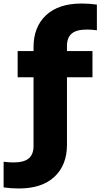

<svg xmlns="http://www.w3.org/2000/svg" viewBox="-82 -838 568 1088"><path d="M25.5 230Q0.5 230 -19.5 228.5Q-39.5 227 -61.5 224V78.5Q-30 82.5 -5.5 82.5Q54 82.5 81 59.5Q108 36.5 108 -10V-400H18V-548.5H108V-570.5Q108 -685.5 179 -751.8Q250 -818 380 -818Q404.5 -818 424.8 -816.5Q445 -815 467 -812V-666.5Q435.5 -670.5 410.5 -670.5Q351 -670.5 324.2 -647.5Q297.5 -624.5 297.5 -578V-548.5H442V-400H297.5V-17.5Q297.5 97.5 226.5 163.8Q155.5 230 25.5 230Z"/></svg>

Font: Encode Sans Semi Expanded ExtraBold
Style: Regular
Weight: 800
Width: 6
Designer: Multiple Designers
Foundry: Impallari Type
Version: Version 3.000; ttfautohint (v1.8.3) -l 8 -r 50 -G 200 -x 14 